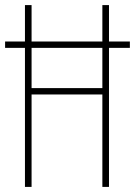

<svg xmlns="http://www.w3.org/2000/svg" viewBox="-20 -734 530 754"><path d="M78 0H104V-363H382V0H408V-546H490V-571H408V-714H382V-571H104V-714H78V-571H0V-546H78ZM104 -388V-546H382V-388Z"/></svg>

Font: Noto Sans Armenian ExtraCondensed Thin
Style: Regular
Weight: 100
Width: 2
Designer: Monotype Design Team
Foundry: Monotype Imaging Inc.
Version: Version 2.008